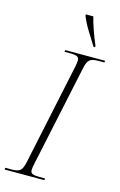

<svg xmlns="http://www.w3.org/2000/svg" viewBox="-153 -988 653 1046"><g transform="rotate(15 174.0 -465.5)"><path d="M-14 0 -13 -10H21Q55 -10 69 -20Q83 -30 91 -64L214 -646Q218 -668 218 -678Q218 -692 207 -698Q196 -704 169 -704H135L137 -714H362L360 -704H326Q293 -704 278.5 -693Q264 -682 256 -644L134 -70Q129 -48 129 -36Q129 -20 141 -15Q153 -10 180 -10H212L210 0ZM281 -771Q255 -813 233 -848.5Q211 -884 195 -923V-931H237Q244 -902 258.5 -860Q273 -818 290 -779V-771Z"/></g></svg>

Font: Noto Serif Display SemiCondensed ExtraLight
Style: Italic
Weight: 200
Width: 4
Italic angle: -12°
Designer: Monotype Design Team
Foundry: Monotype Imaging Inc.
Version: Version 2.009